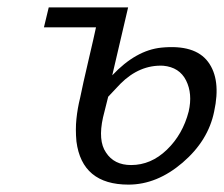

<svg xmlns="http://www.w3.org/2000/svg" viewBox="-20 -492 607 520"><path d="M417 -363Q508 -372 543.5 -324.5Q579 -277 560 -190Q544 -111 474.5 -51.5Q405 8 328 8Q202 8 187 -109Q184 -142 187 -170Q190 -199 197 -227Q204 -262 219.5 -328Q235 -394 240 -418H99L112 -472H327L284 -288Q348 -356 417 -363ZM273 -230 259 -174Q245 -111 267 -79Q289 -45 335 -45Q389 -45 432 -86.5Q475 -128 491 -190Q502 -238 484 -274Q466 -310 422 -314Q358 -317 306 -265Z"/></svg>

Font: Coval
Style: ExtraLight Italic
Weight: 200
Foundry: Context Ltd
Version: Version 001.000